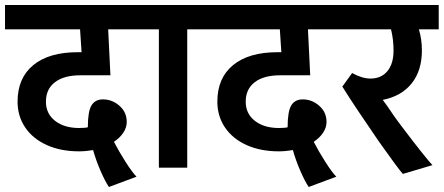

<svg xmlns="http://www.w3.org/2000/svg" viewBox="-30 -668 1768 765"><path d="M40 -263Q40 -357 102.5 -408.5Q165 -460 280 -460H295L289 -551H-10V-648H533V-551H401L410 -368H290Q225 -368 189 -340.5Q153 -313 153 -263Q153 -215 189.5 -186.5Q226 -158 285 -158Q310 -158 320 -161Q320 -224 334.5 -248Q349 -272 380 -272Q417 -272 446 -246.5Q475 -221 475 -182Q475 -160 461.5 -139.5Q448 -119 424 -103Q443 -66 470 -23.5Q497 19 514 36L404 77Q389 55 370.5 12.5Q352 -30 341 -70Q311 -65 285 -65Q212 -65 156.5 -90Q101 -115 70.5 -160Q40 -205 40 -263Z M806 -551H716V0H603V-551H513V-648H806Z M836 -263Q836 -357 898.5 -408.5Q961 -460 1076 -460H1091L1085 -551H786V-648H1329V-551H1197L1206 -368H1086Q1021 -368 985 -340.5Q949 -313 949 -263Q949 -215 985.5 -186.5Q1022 -158 1081 -158Q1106 -158 1116 -161Q1116 -224 1130.5 -248Q1145 -272 1176 -272Q1213 -272 1242 -246.5Q1271 -221 1271 -182Q1271 -160 1257.5 -139.5Q1244 -119 1220 -103Q1239 -66 1266 -23.5Q1293 19 1310 36L1200 77Q1185 55 1166.5 12.5Q1148 -30 1137 -70Q1107 -65 1081 -65Q1008 -65 952.5 -90Q897 -115 866.5 -160Q836 -205 836 -263Z M1718 -551H1639Q1651 -512 1651 -467Q1651 -387 1610.5 -336Q1570 -285 1495 -270L1514 -244Q1542 -201 1573 -161Q1664 -41 1693 -10L1575 25Q1557 5 1479 -105Q1442 -159 1401 -220Q1360 -281 1334 -323L1373 -377Q1413 -355 1446 -355Q1489 -355 1513.5 -384.5Q1538 -414 1538 -467Q1538 -511 1528 -551H1309V-648H1718Z"/></svg>

Font: Madhuban Medium
Style: Regular
Weight: 500
Designer: jaikishan Patel
Foundry: MagicType
Version: Version 1.000